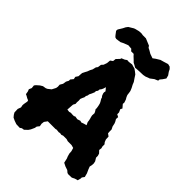

<svg xmlns="http://www.w3.org/2000/svg" viewBox="-250 -952 1075 1075"><g transform="rotate(45 287.0 -415.0)"><path d="M112 13 84 12 64 5 47 -3 37 -15 30 -27 29 -54 36 -73 33 -88 34 -99 38 -121 36 -129 24 -134 12 -141 3 -145 0 -163 -5 -176 2 -192 0 -211 7 -220 24 -235 39 -244 58 -247 67 -251 86 -266 98 -289 100 -301 99 -316 109 -333 112 -353 120 -368V-378L133 -394L130 -409L140 -424L141 -440L142 -451L150 -467L156 -478L162 -494L169 -507L174 -528L181 -537L184 -558L194 -569L201 -589L203 -611L217 -621L219 -639L237 -658L239 -665L258 -673L269 -681L282 -680L306 -683L319 -679L331 -676L344 -667L358 -656L371 -636L382 -620L388 -605L397 -588L404 -571L406 -559L408 -543L413 -531L420 -519L426 -501L425 -490L442 -470L436 -459L444 -441V-427L459 -419L458 -403L466 -389L470 -379L474 -360L482 -344V-331L483 -315L498 -304L499 -282L505 -267L513 -257V-240L516 -230L514 -214L528 -199L532 -185V-171L543 -153L546 -139L545 -124L542 -111L548 -95L558 -73L564 -50L554 -36V-28L549 -9L531 -4L515 4L490 5L480 3L467 -8L446 -15L426 -25L420 -52L415 -64L410 -82L409 -99L403 -119L385 -124H371H355L342 -128H335H315L304 -124L292 -126L284 -124L265 -126L258 -124H241H230H216H197L184 -106L182 -90L185 -73L174 -59L172 -47L162 -25L154 -13L136 4L122 6ZM244 -246 255 -249 267 -248H280L287 -252L306 -249L324 -255L334 -252L348 -257L366 -262L358 -279L357 -289L355 -299L351 -313L349 -323L350 -341L345 -351L338 -362L339 -368L337 -381L335 -391L332 -402L328 -410L319 -425L318 -431L311 -440L306 -453L305 -462L307 -471L292 -489L288 -475L283 -464L276 -455L275 -444L268 -434V-425L261 -408L254 -394L253 -385L248 -375L247 -364L242 -354L237 -341L238 -328L237 -315L238 -303L231 -290L230 -277L229 -262L228 -248ZM294 -707 279 -721 270 -731H250L240 -742L215 -744L185 -732L171 -725L142 -721L132 -724L124 -733L109 -753L110 -764L120 -780L126 -790L133 -804L142 -816L170 -833L178 -836L202 -842L220 -843L232 -841H257L281 -831L298 -824L305 -814L319 -807L336 -797L362 -788L377 -799L400 -813L421 -819L447 -827L463 -823L473 -813L480 -799L492 -782L497 -763L485 -745L474 -732L473 -722L452 -713L431 -697L422 -694L407 -688L391 -685L360 -684L330 -682L317 -690L305 -696Z"/></g></svg>

Font: Winky Rough SemiBold
Style: Regular
Weight: 600
Designer: Simon Atzbach
Foundry: typofactur
Version: Version 1.206; ttfautohint (v1.8.4.7-5d5b)